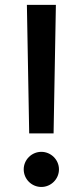

<svg xmlns="http://www.w3.org/2000/svg" viewBox="-20 -747 334 774"><path d="M205.3 -727.3H88.4L97.7 -209.2H196ZM75.6 -64.3C75.6 -24.9 107.6 6.7 146.7 6.7C185.4 6.7 217.7 -24.9 217.7 -64.3C217.7 -103 185.4 -134.9 146.7 -134.9C107.6 -134.9 75.6 -103 75.6 -64.3Z"/></svg>

Font: Margiela Sans Medium
Style: Regular
Weight: 500
Designer: Stefan Endress, Andreas Faust
Version: Version 1.100;FEAKit 1.0